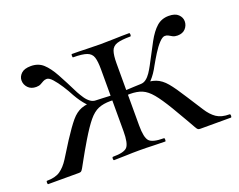

<svg xmlns="http://www.w3.org/2000/svg" viewBox="-75 -522 808 649"><g transform="rotate(-20 329.0 -197.5)"><path d="M238 0Q235 0 235 -6Q235 -12 238 -12Q278.6 -12 289.8 -25Q301 -38 301 -81V-303.4Q301 -332.4 296.1 -347.4Q291.2 -362.4 275.2 -368.2Q259.2 -374 226.2 -374Q224.2 -374 224.2 -380Q224.2 -386 226.2 -386Q253 -386 278.6 -385Q304.2 -384 329 -384Q353.6 -384 379.1 -385Q404.6 -386 432 -386Q434.8 -386 434.8 -380Q434.8 -374 432 -374Q400 -374 383.9 -368.8Q367.8 -363.6 362.5 -348.6Q357.2 -333.6 357.2 -304.6V-81Q357.2 -38 368.8 -25Q380.4 -12 421.6 -12Q423.8 -12 423.8 -6Q423.8 0 421.6 0Q402.2 0 377.9 -1Q353.6 -2 329 -2Q304.2 -2 280.5 -1Q256.8 0 238 0ZM0.6 0Q-1.6 0 -1.6 -6Q-1.6 -12 0.6 -12Q31 -12 48.4 -24Q65.8 -36 80.5 -59.1Q95.2 -82.2 116.2 -116Q142.2 -156 159 -176Q175.8 -196 195.5 -203.5Q215.2 -211 249 -211Q259.6 -211 273.3 -210.1Q287 -209.2 303.9 -208.6Q320.8 -208 338.8 -207L337.8 -189Q312 -192 294.4 -192Q268.4 -192 250.5 -184.5Q232.6 -177 215.6 -156.5Q198.6 -136 174.6 -96Q152.8 -59.2 142.2 -39.7Q131.6 -20.2 126.7 -11.7Q121.8 -3.2 119 -1.6Q116.2 0 110.8 0ZM249 -194.2Q229 -194.2 213.4 -211Q197.8 -227.8 183 -253.8Q173.6 -272 161.2 -291.2Q148.8 -310.4 137.3 -323.2Q125.8 -336 117.2 -336Q109.8 -336 104.1 -332.8Q98.4 -329.6 92 -326Q85.6 -322.4 75.4 -322.4Q56.8 -322.4 46.2 -333.7Q35.6 -345 35.6 -359.8Q35.6 -373.6 46.7 -384.4Q57.8 -395.2 81.6 -395.2Q108.2 -395.2 125.7 -379.3Q143.2 -363.4 159.9 -333Q176.6 -302.6 198.4 -258.6Q205 -246.6 212.4 -235.6Q219.8 -224.6 229.1 -217.8Q238.4 -211 249 -211ZM548.2 0Q542.8 0 540 -1.6Q537.2 -3.2 532.4 -11.7Q527.6 -20.2 516.5 -39.7Q505.4 -59.2 483.6 -96Q459.6 -136 442.5 -156.5Q425.4 -177 407.7 -184.5Q390 -192 364 -192Q346.2 -192 321.2 -189L320.2 -207Q338.4 -208 355.3 -208.6Q372.2 -209.2 386.3 -210.1Q400.4 -211 410 -211Q443.8 -211 463.5 -203.5Q483.2 -196 500 -176Q516.8 -156 542 -116Q564 -82.2 578.6 -59.1Q593.2 -36 610.7 -24Q628.2 -12 657.6 -12Q660.6 -12 660.6 -6Q660.6 0 657.6 0ZM410 -194.2V-211Q420.6 -211 429.6 -217.8Q438.6 -224.6 446 -235.6Q453.4 -246.6 459.8 -258.6Q482.6 -302.6 499.2 -333Q515.8 -363.4 533.8 -379.3Q551.8 -395.2 577.4 -395.2Q600.4 -395.2 611.5 -384.4Q622.6 -373.6 622.6 -359.8Q622.6 -345 612.5 -333.7Q602.4 -322.4 583.6 -322.4Q573.6 -322.4 566.7 -326Q559.8 -329.6 554.6 -332.8Q549.4 -336 542 -336Q533.6 -336 521.5 -323.2Q509.4 -310.4 497.4 -291.2Q485.4 -272 475.2 -253.8Q461.6 -227.8 445.9 -211Q430.2 -194.2 410 -194.2Z"/></g></svg>

Font: Cormorant Light
Style: Regular
Weight: 300
Designer: Christian Thalmann (Catharsis Fonts)
Foundry: Catharsis Fonts
Version: Version 4.000